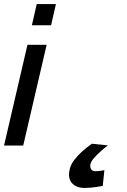

<svg xmlns="http://www.w3.org/2000/svg" viewBox="-363 -721 630 951"><path d="M-227 -499H-132L-248 0H-343ZM-181 -701H-86L-110 -596H-205ZM146 200Q131 203 115 205Q101 207 86 208.5Q71 210 57 210Q15 210 -6.5 186Q-28 162 -18 119Q-13 94 5 71Q23 48 43 30Q66 9 92 -9L171 -1Q149 16 131 33Q115 47 101.5 63Q88 79 85 92Q82 106 88 116.5Q94 127 108 127Q113 127 120 126.5Q127 126 135 125Q144 124 154 122Z"/></svg>

Font: Panefresco 600wt
Style: Italic
Weight: 600
Foundry: Campivisivi & Chank Co
Version: Version 1.000